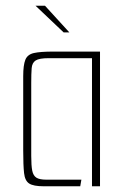

<svg xmlns="http://www.w3.org/2000/svg" viewBox="-20 -650 436 670"><path d="M132 0Q97 0 82 -9.5Q67 -19 64 -46Q61 -73 61 -125V-384Q61 -423 68.5 -441.5Q76 -460 98.5 -465Q121 -470 166 -470H329V0H301V-447H150Q117 -447 104.5 -439Q92 -431 90.5 -412Q89 -393 89 -360V-106Q89 -72 92.5 -54.5Q96 -37 107 -30Q118 -23 142 -23H264L260 0ZM202 -537 104 -630H137L222 -537Z"/></svg>

Font: Smooch Sans ExtraLight
Style: Regular
Weight: 200
Designer: Robert E. Leuschke
Foundry: Robert E. Leuschke
Version: Version 1.010; ttfautohint (v1.8.3)